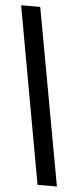

<svg xmlns="http://www.w3.org/2000/svg" viewBox="-53 -705 315 780"><g transform="rotate(5 105.0 -315.5)"><path d="M1 -676H79L210 45H131Z"/></g></svg>

Font: Pragati Narrow
Style: Bold
Weight: 700
Designer: Hector Gatti, Marcela Romero, Pablo Cosgaya and Nicolas Silva
Foundry: Omnibus-Type
Version: Version 1.010; ttfautohint (v1.3)